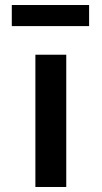

<svg xmlns="http://www.w3.org/2000/svg" viewBox="-20 -745 405 765"><path d="M121 0V-527H244V0ZM27 -641V-725H335V-641Z"/></svg>

Font: Lexend Exa Medium
Style: Regular
Weight: 500
Designer: Bonnie Shaver-Troup, Thomas Jockin
Foundry: Lexend
Version: Version 1.007